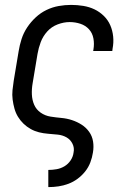

<svg xmlns="http://www.w3.org/2000/svg" viewBox="-20 -548 540 783"><path d="M177 215V145H178Q194 145 211 142Q228 139 243 130Q258 121 268 106Q278 91 280 74Q284 55 275.5 38Q267 21 251 12Q235 3 215.5 1Q196 -1 176.5 -2.5Q157 -4 139 -8.5Q121 -13 105 -22Q89 -31 76 -43.5Q63 -56 53.5 -71.5Q44 -87 39 -105Q34 -123 31.5 -142Q29 -161 31 -180.5Q33 -200 36 -219L56 -339Q60 -364 68 -389Q76 -414 91 -436.5Q106 -459 126 -477.5Q146 -496 170 -507.5Q194 -519 219.5 -523.5Q245 -528 270 -528Q295 -528 319.5 -524Q344 -520 365 -510Q386 -500 403 -483.5Q420 -467 429.5 -445.5Q439 -424 441.5 -399Q444 -374 439 -349L438 -340H360L361 -346Q365 -369 361 -391Q357 -413 343 -428.5Q329 -444 308 -451Q287 -458 264 -458Q240 -458 215 -448.5Q190 -439 172.5 -419.5Q155 -400 146 -376Q137 -352 133 -328L113 -208Q109 -185 110 -162.5Q111 -140 119.5 -120.5Q128 -101 146 -88.5Q164 -76 186 -72.5Q208 -69 230.5 -67Q253 -65 274 -58Q295 -51 313 -39.5Q331 -28 343.5 -10.5Q356 7 359.5 29Q363 51 359 74Q356 94 348.5 114Q341 134 327.5 151Q314 168 296.5 181Q279 194 259 201.5Q239 209 218.5 212Q198 215 178 215Z"/></svg>

Font: Iosevka Term Curly Oblique
Style: Regular
Weight: 400
Italic angle: -9°
Designer: Belleve Invis
Foundry: Belleve Invis
Version: Version 32.3.0